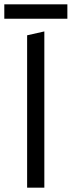

<svg xmlns="http://www.w3.org/2000/svg" viewBox="-27 -872 333 892"><path d="M99 -708V0H179V-726ZM-7 -852V-785H286V-852Z"/></svg>

Font: Frost Regular
Style: Regular
Weight: 400
Designer: Lee Frost
Foundry: Lee Frost for Ice Communication Norge AS
Version: Version 2.011;hotconv 1.0.107;makeotfexe 2.5.65593